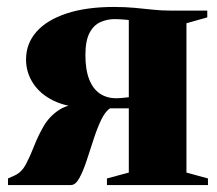

<svg xmlns="http://www.w3.org/2000/svg" viewBox="-20 -533 625 553"><path d="M3 0V-19L23 -28Q42.5 -37 54.8 -60.2Q67 -83.5 78.5 -113Q90 -142.5 106 -170Q122 -197.5 149.2 -215.8Q176.5 -234 220.5 -234.5L231.5 -223Q175.5 -223.5 136 -242.2Q96.5 -261 75.8 -292.5Q55 -324 55 -361.5Q55 -407.5 85 -441.5Q115 -475.5 171.8 -494.2Q228.5 -513 308.5 -513Q339.5 -513 367 -510.5Q394.5 -508 420 -505.2Q445.5 -502.5 470 -502.5H577V-483L517 -466V-36L579 -19V0H288V-19L351 -36V-221H297Q282.5 -211.5 270.8 -186.5Q259 -161.5 249 -130Q239 -98.5 229 -68.8Q219 -39 208.2 -19.5Q197.5 0 184 0ZM314.5 -250Q320 -250 326.8 -250.5Q333.5 -251 340 -251.8Q346.5 -252.5 351 -253V-475Q347 -476 339.8 -476.5Q332.5 -477 324.8 -477.5Q317 -478 310.5 -478Q288.5 -478 269 -469.2Q249.5 -460.5 237.8 -438Q226 -415.5 226 -374.5Q226 -332 237 -304.2Q248 -276.5 268 -263.2Q288 -250 314.5 -250Z"/></svg>

Font: Merriweather 144pt Black
Style: Regular
Weight: 900
Version: Version 2.100